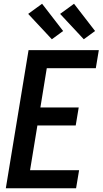

<svg xmlns="http://www.w3.org/2000/svg" viewBox="-20 -1002 546 1022"><path d="M11 0 132 -735H506L490 -639H229L195 -430H399L383 -334H179L140 -96H401L385 0ZM426 -793 300 -928 374 -982 486 -837ZM256 -793 130 -928 204 -982 316 -837Z"/></svg>

Font: Iosevka Custom
Style: Bold Italic
Weight: 700
Italic angle: -9°
Designer: Belleve Invis
Foundry: Belleve Invis
Version: Version 30.3.1; ttfautohint (v1.8.3)